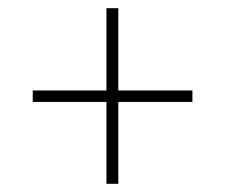

<svg xmlns="http://www.w3.org/2000/svg" viewBox="-20 -592 550 469"><path d="M240 -143V-343H60V-371H240V-572H269V-371H450V-343H269V-143Z"/></svg>

Font: Noto Serif Bengali SemiCondensed Thin
Style: Regular
Weight: 100
Width: 4
Designer: Juan Bruce, Universal Thirst, Indian Type Foundry and the Monotype Design Team.
Foundry: Monotype Imaging Inc.
Version: Version 2.003; ttfautohint (v1.8.4.7-5d5b)